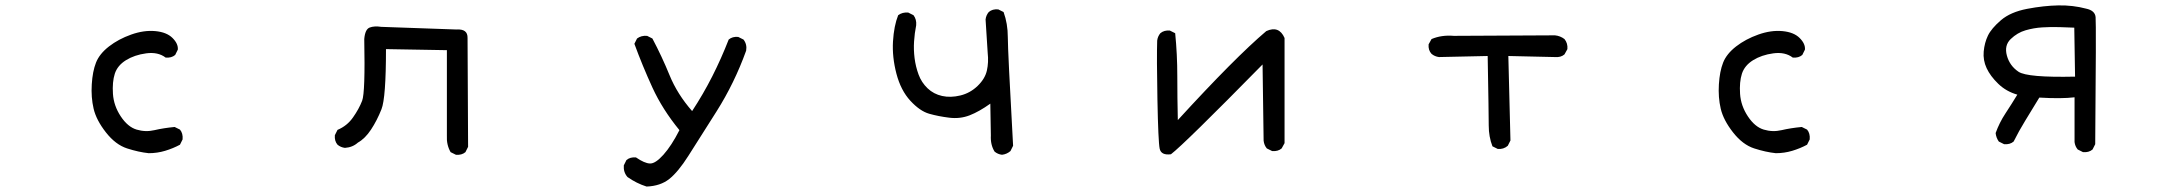

<svg xmlns="http://www.w3.org/2000/svg" viewBox="-20 -559 8040 708"><path d="M528.3 5.9Q491.2 2 448.7 -11.7Q406.2 -25.4 370.6 -70.8Q335 -116.2 325.2 -158.2Q315.4 -200.2 318.4 -248Q321.3 -295.9 334 -328.1Q346.7 -360.4 381.8 -387.7Q417 -415 463.9 -431.6Q510.7 -448.2 552.7 -444.3Q594.7 -440.4 616.2 -418.9Q637.7 -397.5 635.7 -376L626 -356.4Q612.3 -344.7 590.8 -346.7Q562.5 -368.2 519 -362.3Q475.6 -356.4 444.3 -336.9Q413.1 -317.4 403.3 -287.1Q393.6 -256.8 396.5 -212.9Q399.4 -168.9 425.3 -129.9Q451.2 -90.8 483.9 -81.1Q516.6 -71.3 549.8 -79.1Q583 -86.9 624 -90.8L643.6 -81.1Q655.3 -67.4 653.3 -44.9L643.6 -25.4Q618.2 -11.7 588.9 -2.9Q559.6 5.9 528.3 5.9Z M1661.1 11.7 1641.6 2Q1626 -25.4 1627.9 -58.6V-374L1403.3 -377.9Q1403.3 -198.2 1386.7 -156.2Q1370.1 -114.3 1348.1 -81.1Q1326.2 -47.9 1299.8 -33.2Q1280.3 -15.6 1252 -13.7Q1236.3 -15.6 1224.6 -25.4Q1212.9 -39.1 1214.8 -60.5L1224.6 -80.1Q1259.8 -94.7 1281.7 -126Q1303.7 -157.2 1315.4 -187.5Q1327.1 -217.8 1323.2 -415Q1326.2 -451.2 1343.3 -457.5Q1360.4 -463.9 1385.7 -460L1663.1 -450.2Q1705.1 -453.1 1704.1 -418.9L1706.1 -17.6L1696.3 2Q1682.6 13.7 1661.1 11.7Z M2364.3 128.9Q2327.1 117.2 2293.9 93.8Q2278.3 76.2 2280.3 50.8L2290 31.2Q2303.7 19.5 2325.2 21.5Q2356.4 43 2376.5 43.9Q2396.5 44.9 2426.3 11.7Q2456.1 -21.5 2485.4 -79.1Q2422.9 -155.3 2385.7 -236.3Q2348.6 -317.4 2319.3 -397.5L2329.1 -417Q2344.7 -428.7 2366.2 -426.8L2385.7 -417Q2420.9 -350.6 2449.2 -281.2Q2477.5 -211.9 2532.2 -149.4Q2573.2 -211.9 2606.4 -277.3Q2639.6 -342.8 2667 -413.1Q2680.7 -424.8 2702.1 -422.9L2721.7 -413.1Q2735.4 -395.5 2731.4 -372.1Q2688.5 -252.9 2622.1 -147.9Q2555.7 -43 2518.1 16.1Q2480.5 75.2 2447.8 101.1Q2415 127 2364.3 128.9Z M3674.8 11.7Q3659.2 9.8 3647.5 0Q3631.8 -25.4 3633.8 -59.6L3631.8 -176.8Q3590.8 -147.5 3555.7 -133.8Q3520.5 -120.1 3480.5 -125Q3440.4 -129.9 3406.2 -139.6Q3372.1 -149.4 3336.9 -187.5Q3301.8 -225.6 3285.6 -287.1Q3269.5 -348.6 3272.9 -406.2Q3276.4 -463.9 3292 -502.9Q3307.6 -514.6 3329.1 -512.7L3348.6 -502.9Q3360.4 -487.3 3358.4 -465.8Q3352.5 -436.5 3350.6 -406.2Q3348.6 -376 3352.5 -344.7Q3356.4 -313.5 3367.2 -284.2Q3377.9 -254.9 3400.4 -233.4Q3422.9 -211.9 3454.1 -205.1Q3485.4 -198.2 3521.5 -207Q3557.6 -215.8 3585 -242.2Q3612.3 -268.6 3619.1 -298.8Q3626 -329.1 3622.1 -364.3L3614.3 -487.3Q3616.2 -502.9 3626 -514.6Q3639.6 -526.4 3661.1 -524.4L3680.7 -514.6Q3696.3 -471.7 3696.3 -421.9Q3696.3 -372.1 3715.8 -21.5L3706.1 -2Q3692.4 9.8 3674.8 11.7Z M4297.9 9.8Q4261.7 14.6 4256.3 -10.7Q4251 -36.1 4248 -192.4Q4245.1 -348.6 4247.1 -409.2Q4249 -424.8 4258.8 -436.5Q4272.5 -448.2 4293.9 -446.3L4313.5 -436.5Q4321.3 -358.4 4321.3 -278.3Q4321.3 -198.2 4323.2 -116.2Q4534.2 -346.7 4649.4 -444.3Q4696.3 -465.8 4716.8 -418.9V-31.2L4706.1 -11.7Q4692.4 0 4670.9 -2L4651.4 -11.7Q4641.6 -23.4 4639.6 -40L4635.7 -321.3Q4346.7 -27.3 4297.9 9.8Z M5502.9 -9.8 5483.4 -19.5Q5469.7 -54.7 5469.7 -96.2Q5469.7 -137.7 5465.8 -352.5L5286.1 -348.6Q5270.5 -350.6 5258.8 -360.4Q5246.1 -374 5248 -395.5L5258.8 -415Q5295.9 -430.7 5340.8 -426.8L5713.9 -428.7Q5733.4 -426.8 5749 -415Q5761.7 -399.4 5759.8 -377.9L5749 -358.4Q5735.4 -346.7 5713.9 -348.6L5542 -352.5L5549.8 -41L5540 -21.5Q5524.4 -7.8 5502.9 -9.8Z M6528.3 5.9Q6491.2 2 6448.7 -11.7Q6406.2 -25.4 6370.6 -70.8Q6335 -116.2 6325.2 -158.2Q6315.4 -200.2 6318.4 -248Q6321.3 -295.9 6334 -328.1Q6346.7 -360.4 6381.8 -387.7Q6417 -415 6463.9 -431.6Q6510.7 -448.2 6552.7 -444.3Q6594.7 -440.4 6616.2 -418.9Q6637.7 -397.5 6635.7 -376L6626 -356.4Q6612.3 -344.7 6590.8 -346.7Q6562.5 -368.2 6519 -362.3Q6475.6 -356.4 6444.3 -336.9Q6413.1 -317.4 6403.3 -287.1Q6393.6 -256.8 6396.5 -212.9Q6399.4 -168.9 6425.3 -129.9Q6451.2 -90.8 6483.9 -81.1Q6516.6 -71.3 6549.8 -79.1Q6583 -86.9 6624 -90.8L6643.6 -81.1Q6655.3 -67.4 6653.3 -44.9L6643.6 -25.4Q6618.2 -11.7 6588.9 -2.9Q6559.6 5.9 6528.3 5.9Z M7661.1 2 7641.6 -7.8Q7631.8 -19.5 7629.9 -35.2V-200.2Q7581.1 -194.3 7500 -199.2Q7469.7 -149.4 7447.3 -112.8Q7424.8 -76.2 7405.3 -37.1Q7391.6 -25.4 7370.1 -27.3L7350.6 -37.1Q7340.8 -50.8 7338.9 -68.4Q7352.5 -106.4 7375 -140.6Q7397.5 -174.8 7418.9 -210Q7377.9 -221.7 7348.6 -250Q7319.3 -278.3 7305.7 -307.6Q7292 -336.9 7294.9 -369.1Q7297.9 -401.4 7310.5 -427.7Q7323.2 -454.1 7358.4 -484.4Q7393.6 -514.6 7455.1 -526.4Q7516.6 -538.1 7570.3 -539.1Q7624 -540 7671.9 -527.3Q7705.1 -520.5 7707.5 -496.1Q7710 -471.7 7706.1 -27.3L7696.3 -7.8Q7682.6 3.9 7661.1 2ZM7631.8 -276.4 7628.9 -457Q7606.4 -458 7574.2 -459Q7542 -460 7510.7 -458Q7479.5 -456.1 7449.2 -447.3Q7418.9 -438.5 7394.5 -415Q7370.1 -391.6 7380.4 -354Q7390.6 -316.4 7423.3 -294.4Q7456.1 -272.5 7631.8 -276.4Z"/></svg>

Font: JasonHandwriting2
Style: Regular
Weight: 400
Version: Version 1.05.10